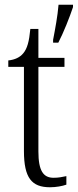

<svg xmlns="http://www.w3.org/2000/svg" viewBox="-20 -780 328 810"><path d="M204 -612V-600H226C248 -642 274 -708 288 -750V-760H227C223 -712 213 -659 204 -612ZM191 10C217 10 243 5 260 -1V-37C241 -33 227 -30 206 -30C163 -30 142 -59 142 -141V-498H252V-536H142V-658H108C103 -605 95 -575 78 -555C64 -538 43 -528 15 -525V-498H81V-143C81 -29 114 10 191 10Z"/></svg>

Font: Noto Serif Sinhala Condensed Light
Style: Regular
Weight: 300
Width: 3
Designer: Jelle Bosma - Monotype Design Team
Foundry: Monotype Imaging Inc.
Version: Version 2.007